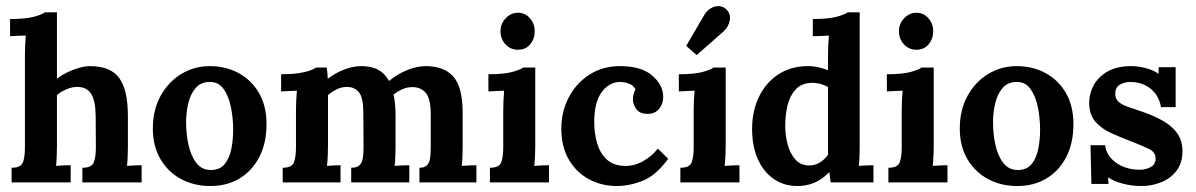

<svg xmlns="http://www.w3.org/2000/svg" viewBox="-20 -608 3985 640"><path d="M254.5 -48.8Q286 -48.8 292.8 -67.3Q299.6 -85.8 299.6 -115.5L298.9 -222.2Q298.5 -271.4 284 -294.8Q269.5 -318.3 238 -318.3Q219.7 -318.3 201 -310.2Q182.3 -302.2 169.8 -290.8V-121Q169.8 -110.4 169.2 -91.1Q168.7 -71.9 166.9 -55Q179.3 -56.1 193.4 -56.7Q207.6 -57.2 215.6 -57.2V0H18.7V-48.8Q50.2 -48.8 56.7 -67.3Q63.1 -85.8 63.1 -115.5V-424.3Q63.1 -437.8 63.8 -455.6Q64.5 -473.4 66 -489.5Q54.3 -489.2 38 -488.6Q21.6 -488.1 13.6 -487.3V-544.6Q66 -544.6 93.7 -552.3Q121.4 -560 129.1 -566.9H169.8V-345.4Q191.8 -363 224.1 -375.3Q256.3 -387.6 279.4 -387.6Q348.4 -387.6 377.3 -348Q406.3 -308.4 406.3 -221.5V-121Q406.3 -110.4 405.8 -91.1Q405.2 -71.9 403.4 -55Q415.1 -56.1 429.4 -56.7Q443.7 -57.2 452.1 -57.2V0H254.5Z M681.3 12.1Q627.1 12.1 583.6 -11.2Q540.2 -34.5 514.9 -77.6Q489.5 -120.6 489.5 -179.3Q489.5 -241.7 515.4 -288.6Q541.3 -335.5 584.5 -361.6Q627.8 -387.6 679.1 -387.6Q732.7 -387.6 775.6 -364.3Q818.5 -341 843.4 -297.8Q868.4 -254.5 868.4 -194.4Q868.4 -131.3 844.5 -84.9Q820.7 -38.5 778.5 -13.2Q736.3 12.1 681.3 12.1ZM684.3 -41.4Q714 -41.8 729.7 -62Q745.5 -82.1 751.4 -112.9Q757.2 -143.7 757.2 -175.7Q757.2 -213.1 749.9 -250.1Q742.6 -287.1 725.2 -311.5Q707.7 -335.9 677.3 -334.8Q648.3 -334.1 631.5 -313.9Q614.6 -293.7 607.4 -263.1Q600.3 -232.5 600.3 -199.9Q600.3 -161.7 608.4 -124.9Q616.4 -88 634.9 -64.4Q653.5 -40.7 684.3 -41.4Z M922.3 0V-48.8Q953.4 -48.8 960 -67.3Q966.6 -85.8 966.6 -115.5V-241.7Q966.6 -255.6 967.4 -272.3Q968.1 -289 969.6 -305.8Q957.8 -305.1 941.3 -304.5Q924.8 -304 917.1 -303.3V-360.5Q951.6 -360.5 975.4 -364.1Q999.3 -367.8 1013.4 -372.9Q1027.5 -378.1 1032.6 -382.8H1069.3Q1070.4 -375.1 1071.3 -364Q1072.2 -352.8 1072.6 -345.4Q1097.9 -364.9 1127.4 -376.2Q1156.9 -387.6 1183.7 -387.6Q1218.2 -387.6 1240.7 -375.3Q1263.3 -363 1276.9 -338.1Q1304 -360.8 1336.6 -374.2Q1369.3 -387.6 1399 -387.6Q1460.2 -387.6 1491.2 -352.6Q1522.2 -317.6 1522.2 -231.4V-121Q1522.2 -110.4 1521.6 -91.1Q1521.1 -71.9 1519.3 -55Q1531 -56.1 1545.7 -56.7Q1560.3 -57.2 1568 -57.2V0H1378.1V-48.8Q1395.3 -48.8 1403.4 -57.2Q1411.4 -65.6 1413.6 -80.7Q1415.8 -95.7 1415.8 -115.5V-230.7Q1415.1 -279.8 1399.5 -298.1Q1383.9 -316.5 1358.6 -317.6Q1338.8 -318.3 1322.1 -311Q1305.5 -303.6 1291.9 -293Q1298.5 -262.2 1298.5 -221.5Q1298.5 -196.2 1298.5 -171.3Q1298.5 -146.3 1298.5 -121Q1298.5 -110.4 1297.9 -91.1Q1297.4 -71.9 1295.6 -55Q1307.3 -56.1 1321.6 -56.7Q1335.9 -57.2 1344.3 -57.2V0H1150.7V-48.8Q1169.8 -48.8 1178.4 -57.2Q1187 -65.6 1189.4 -80.7Q1191.8 -95.7 1191.8 -115.5L1191.1 -232.9Q1191.1 -282 1176.8 -300Q1162.4 -317.9 1137.1 -318.3Q1118.4 -318.3 1102.1 -310.2Q1085.8 -302.2 1073.3 -290.8Q1073.3 -281.3 1073.3 -271.9Q1073.3 -262.6 1073.3 -253V-121Q1073.3 -110.4 1072.6 -91.1Q1071.9 -71.9 1070 -55Q1081.8 -56.1 1094.6 -56.7Q1107.4 -57.2 1115.1 -57.2V0Z M1613.1 -48.8Q1644.3 -48.8 1650.9 -67.3Q1657.5 -85.8 1657.5 -115.5V-240.2Q1657.5 -254.1 1658.2 -271.5Q1659 -289 1660.4 -305.8Q1648.7 -305.1 1632.2 -304.5Q1615.7 -304 1608 -303.3V-360.5Q1659.7 -360.5 1687.6 -368.2Q1715.4 -375.9 1723.5 -382.8H1764.2V-121Q1764.2 -110.4 1763.5 -91.1Q1762.7 -71.9 1760.9 -55Q1772.6 -56.1 1787.3 -56.7Q1802 -57.2 1810 -57.2V0H1613.1ZM1707 -442.2Q1681.3 -442.2 1664.8 -460.4Q1648.3 -478.5 1648.3 -503.9Q1648.3 -529.2 1665.7 -547.3Q1683.2 -565.5 1706.3 -565.5Q1730.5 -565.5 1746.4 -547.3Q1762.4 -529.2 1762.4 -503.9Q1762.4 -478.5 1747.3 -460.4Q1732.3 -442.2 1707 -442.2Z M2035.9 12.1Q1985.3 12.1 1943.3 -10.5Q1901.4 -33 1876.2 -75.9Q1851.1 -118.8 1851.1 -179.3Q1851.1 -236.2 1875.9 -283.5Q1900.6 -330.8 1944.8 -359.2Q1989 -387.6 2046.6 -387.6Q2118.1 -387.6 2154.4 -355.9Q2190.7 -324.2 2190.7 -284.6Q2190.7 -262.6 2177.7 -245.9Q2164.6 -229.2 2140.4 -228.5Q2111.8 -228.1 2100.7 -244.8Q2089.5 -261.5 2089.5 -277.2Q2089.5 -283.8 2091.7 -293Q2093.9 -302.2 2098.3 -310.2Q2092.8 -321.2 2082.3 -326.5Q2071.9 -331.9 2061.2 -333.5Q2050.6 -335.2 2043.6 -334.8Q2007.7 -332.6 1984.2 -298.7Q1960.8 -264.8 1960.8 -201.3Q1960.8 -163.9 1970.3 -130.9Q1979.8 -97.9 2001.7 -77.2Q2023.5 -56.5 2060.1 -55Q2091.7 -53.5 2121.7 -69.7Q2151.8 -85.8 2172.7 -112.6L2207.2 -78.8Q2166.1 -22.4 2121.7 -5.1Q2077.4 12.1 2035.9 12.1Z M2247.9 -48.8Q2279.1 -48.8 2285.7 -67.3Q2292.3 -85.8 2292.3 -115.5V-240.2Q2292.3 -254.1 2293 -271.5Q2293.7 -289 2295.2 -305.8Q2283.5 -305.1 2267 -304.5Q2250.5 -304 2242.8 -303.3V-360.5Q2294.5 -360.5 2322.3 -368.2Q2350.2 -375.9 2358.3 -382.8H2399V-121Q2399 -110.4 2398.2 -91.1Q2397.5 -71.9 2395.7 -55Q2407.4 -56.1 2422.1 -56.7Q2436.7 -57.2 2444.8 -57.2V0H2247.9ZM2302.2 -424.3 2267.3 -455.1 2328.9 -560.3Q2337 -572.8 2348.9 -580.1Q2360.8 -587.5 2374.2 -587.6Q2387.6 -587.8 2399.7 -578.3Q2416.9 -562.2 2412.5 -540Q2408.1 -517.8 2392.7 -503.9Z M2638.4 12.1Q2593.3 12.1 2559.2 -11.4Q2525.1 -34.8 2506.1 -77.6Q2487 -120.3 2487 -177.9Q2487 -238.4 2510.1 -285.8Q2533.2 -333.3 2575.2 -360.5Q2617.2 -387.6 2672.9 -387.6Q2693.4 -387.6 2709.8 -383.4Q2726.1 -379.2 2740 -374V-423.5Q2740 -434.2 2740.7 -453.4Q2741.5 -472.7 2742.9 -489.5Q2730.5 -488.4 2714 -487.9Q2697.5 -487.3 2689.4 -487.3V-544.6Q2741.8 -544.6 2769.5 -552.3Q2797.2 -560 2805.3 -566.9H2845.6V-121Q2845.6 -110.4 2845.1 -91.1Q2844.5 -71.9 2842.7 -55Q2855.2 -56.1 2869.5 -56.7Q2883.8 -57.2 2891.5 -57.2V0H2748.8Q2747.7 -8.4 2746.6 -17.2Q2745.5 -26 2744.4 -34.5Q2719.8 -8.8 2693.3 1.7Q2666.7 12.1 2638.4 12.1ZM2677.7 -56.5Q2696.7 -56.5 2713.2 -66.6Q2729.7 -76.6 2740 -92.4Q2740 -103.8 2740 -115Q2740 -126.1 2740 -137.5V-317.6Q2731.9 -323.4 2717.3 -327.6Q2702.6 -331.9 2686.5 -331.9Q2652 -331.1 2632.6 -310.2Q2613.1 -289.3 2605.2 -257.1Q2597.4 -224.8 2597.4 -189.2Q2597.4 -157.3 2605.4 -126.9Q2613.5 -96.4 2631.1 -76.5Q2648.7 -56.5 2677.7 -56.5Z M2941.3 -48.8Q2972.5 -48.8 2979.1 -67.3Q2985.7 -85.8 2985.7 -115.5V-240.2Q2985.7 -254.1 2986.4 -271.5Q2987.2 -289 2988.6 -305.8Q2976.9 -305.1 2960.4 -304.5Q2943.9 -304 2936.2 -303.3V-360.5Q2987.9 -360.5 3015.8 -368.2Q3043.6 -375.9 3051.7 -382.8H3092.4V-121Q3092.4 -110.4 3091.7 -91.1Q3090.9 -71.9 3089.1 -55Q3100.8 -56.1 3115.5 -56.7Q3130.2 -57.2 3138.2 -57.2V0H2941.3ZM3035.2 -442.2Q3009.5 -442.2 2993 -460.4Q2976.5 -478.5 2976.5 -503.9Q2976.5 -529.2 2993.9 -547.3Q3011.4 -565.5 3034.5 -565.5Q3058.7 -565.5 3074.6 -547.3Q3090.6 -529.2 3090.6 -503.9Q3090.6 -478.5 3075.5 -460.4Q3060.5 -442.2 3035.2 -442.2Z M3371.1 12.1Q3316.8 12.1 3273.4 -11.2Q3229.9 -34.5 3204.6 -77.6Q3179.3 -120.6 3179.3 -179.3Q3179.3 -241.7 3205.2 -288.6Q3231 -335.5 3274.3 -361.6Q3317.6 -387.6 3368.9 -387.6Q3422.4 -387.6 3465.3 -364.3Q3508.3 -341 3533.2 -297.8Q3558.1 -254.5 3558.1 -194.4Q3558.1 -131.3 3534.3 -84.9Q3510.5 -38.5 3468.3 -13.2Q3426.1 12.1 3371.1 12.1ZM3374 -41.4Q3403.7 -41.8 3419.5 -62Q3435.3 -82.1 3441.1 -112.9Q3447 -143.7 3447 -175.7Q3447 -213.1 3439.7 -250.1Q3432.3 -287.1 3414.9 -311.5Q3397.5 -335.9 3367.1 -334.8Q3338.1 -334.1 3321.2 -313.9Q3304.4 -293.7 3297.2 -263.1Q3290.1 -232.5 3290.1 -199.9Q3290.1 -161.7 3298.1 -124.9Q3306.2 -88 3324.7 -64.4Q3343.2 -40.7 3374 -41.4Z M3784.7 12.1Q3752.1 12.1 3721.5 3.9Q3690.9 -4.4 3673.6 -17.2L3675.1 5.1H3617.9L3615 -123.9H3663.7Q3667.4 -89.5 3700 -65.8Q3732.7 -42.2 3780.3 -42.2Q3798.7 -42.2 3815.4 -51Q3832 -59.8 3832 -79.6Q3831.7 -101.2 3809.5 -111.8Q3787.3 -122.5 3744.8 -139Q3713.6 -151.1 3682.6 -165Q3651.6 -179 3631.1 -202.6Q3610.6 -226.3 3610.6 -266.6Q3610.6 -295.6 3625.4 -323.4Q3640.3 -351.3 3671.4 -369.5Q3702.6 -387.6 3751.7 -387.6Q3772.3 -387.6 3798.1 -381.2Q3824 -374.8 3842 -361.9V-383.9H3898.8V-250.8H3850Q3845.6 -276.9 3831.5 -295.6Q3817.4 -314.3 3795.9 -324.5Q3774.5 -334.8 3747.3 -334.8Q3728.3 -334.8 3712.9 -325.8Q3697.5 -316.8 3697.5 -295.2Q3697.5 -277.6 3709.6 -267.7Q3721.7 -257.8 3742.6 -250.8Q3763.5 -243.9 3789.1 -235.1Q3827.3 -221.9 3857.2 -204.8Q3887.1 -187.8 3904.3 -163.4Q3921.5 -139 3921.5 -103.8Q3921.5 -64.9 3901.9 -39.1Q3882.3 -13.2 3850.9 -0.6Q3819.6 12.1 3784.7 12.1Z"/></svg>

Font: Parastoo
Style: Regular
Weight: 400
Foundry: Saber Rastikerdar (saber.rastikerdar@gmail.com)
Version: Version 3.000